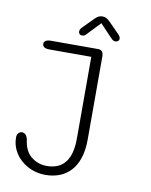

<svg xmlns="http://www.w3.org/2000/svg" viewBox="-96 -722 810 1030"><g transform="rotate(10 309.5 -207.0)"><path d="M90 -452.5Q90 -463.5 99.5 -469.8Q109 -476 129.5 -476H385Q414 -476 414 -440.5V11Q414 69.5 400 112.2Q386 155 360.2 183Q334.5 211 299.5 224.5Q264.5 238 222 238Q184.5 238 150.2 225Q116 212 89.8 188.8Q63.5 165.5 48.5 134.5Q33.5 103.5 33.5 67.5Q33.5 52 41.8 43.2Q50 34.5 61 34.5Q72.5 34.5 80.5 43Q88.5 51.5 92.5 68.5Q100 130.5 136.8 160Q173.5 189.5 223 189.5Q263.5 189.5 293.2 172.2Q323 155 339.5 116.8Q356 78.5 356 16.5V-428.5H129.5Q109 -428.5 99.5 -434.8Q90 -441 90 -452.5ZM477 -573.5Q489 -561 489 -550Q489 -542.5 483.2 -537.5Q477.5 -532.5 468 -532.5Q459.5 -532.5 453.5 -537.2Q447.5 -542 439.5 -550.5L378 -615.5L316 -550.5Q308 -541 302.2 -536.8Q296.5 -532.5 287.5 -532.5Q278.5 -532.5 273.2 -537.8Q268 -543 268 -551Q268 -562.5 278.5 -573.5L334.5 -630Q345.5 -641.5 355.2 -647Q365 -652.5 377.5 -652.5Q390.5 -652.5 400.2 -647Q410 -641.5 421 -630Z"/></g></svg>

Font: Sono ExtraLight Monospace Light
Style: Regular
Weight: 300
Version: Version 2.112